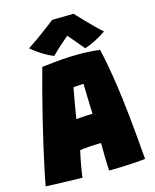

<svg xmlns="http://www.w3.org/2000/svg" viewBox="-133 -984 870 1080"><g transform="rotate(-15 302.0 -444.0)"><path d="M211 7.5Q197 7.5 169.8 6.8Q142.5 6 110.5 5Q78.5 4 48.5 3Q18.5 2 -1.5 1Q5.5 -40 18.5 -101.2Q31.5 -162.5 48.2 -235.2Q65 -308 83.5 -383.2Q102 -458.5 120.2 -528.2Q138.5 -598 154 -653Q218 -661 270.8 -665Q323.5 -669 371.5 -669Q431.5 -669 493 -661.5Q503 -617.5 513.2 -563.2Q523.5 -509 534.2 -434Q545 -359 556 -254Q567 -149 578.5 -3.5Q558.5 -1 520.2 1.8Q482 4.5 440 6Q398 7.5 366 7.5Q364 -28 363.2 -69Q362.5 -110 362.5 -154Q323 -153.5 288 -151Q253 -148.5 238.5 -145.5Q229 -103 221.5 -61.2Q214 -19.5 211 7.5ZM263.5 -319.5Q270.5 -320.5 289.5 -322Q308.5 -323.5 328.8 -324.5Q349 -325.5 358.5 -325.5Q358 -333 357.2 -359Q356.5 -385 355.5 -416Q354.5 -447 354 -471.5Q353.5 -496 353.5 -501Q347.5 -501 334.8 -500.2Q322 -499.5 310.2 -498.8Q298.5 -498 294 -497.5Q291 -482 286.2 -456.2Q281.5 -430.5 276.8 -402.5Q272 -374.5 268.2 -352Q264.5 -329.5 263.5 -319.5ZM401 -896.5Q420 -875.5 448 -846.5Q476 -817.5 502 -792Q528 -766.5 541 -756Q510 -734.5 475.5 -717.2Q441 -700 414.5 -692Q392 -719.5 369.2 -746Q346.5 -772.5 335 -786Q318.5 -772.5 289.8 -747.2Q261 -722 235.5 -695.5Q218.5 -701 195 -714Q171.5 -727 148.5 -743Q125.5 -759 109 -773.5Q139.5 -793 174.5 -818Q209.5 -843 237.8 -864.5Q266 -886 276 -894.5Q286.5 -894.5 311.5 -894.8Q336.5 -895 362.5 -895.5Q388.5 -896 401 -896.5Z"/></g></svg>

Font: Grandstander Black
Style: Regular
Weight: 900
Designer: Tyler Finck
Foundry: Etcetera Type Co
Version: Version 1.200; ttfautohint (v1.8.3)